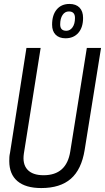

<svg xmlns="http://www.w3.org/2000/svg" viewBox="-20 -943 532 973"><path d="M189 10Q110 10 68.5 -25Q27 -60 27 -127Q27 -138 27.5 -147Q28 -156 31 -170L114 -700H186L101 -165Q93 -112 119 -83.5Q145 -55 201 -55Q317 -55 336 -175L420 -700H492L409 -183Q393 -84 339 -37Q285 10 189 10ZM312 -749Q280 -749 262 -767Q244 -785 244 -818Q244 -867 267.5 -895Q291 -923 332 -923Q365 -923 383 -904.5Q401 -886 401 -852Q401 -804 377 -776.5Q353 -749 312 -749ZM316 -787Q335 -787 347.5 -804.5Q360 -822 360 -852Q360 -885 329 -885Q309 -885 297 -867Q285 -849 285 -819Q285 -787 316 -787Z"/></svg>

Font: Georama SemiCondensed
Style: Italic
Weight: 400
Width: 4
Italic angle: -9°
Designer: Jean-Baptiste Levee
Foundry: Production Type
Version: Version 1.000